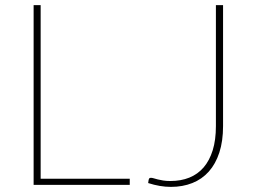

<svg xmlns="http://www.w3.org/2000/svg" viewBox="-20 -723 996 751"><path d="M111.5 0ZM139 -24H487.5V0H111.5V-703H139ZM852.5 -230Q852.5 -171 838 -126.5Q823.5 -82 796.8 -52Q770 -22 732.2 -7Q694.5 8 648.5 8Q606 8 559.5 -7L561.5 -20Q562.5 -22.5 563.8 -25Q565 -27.5 570.5 -27.5Q575 -27.5 581.5 -25.5Q588 -23.5 597 -21.2Q606 -19 618 -17Q630 -15 646.5 -15Q687.5 -15 720.5 -28.2Q753.5 -41.5 776.5 -68.2Q799.5 -95 812 -135.2Q824.5 -175.5 824.5 -229.5V-703H852.5Z"/></svg>

Font: Lato Thin
Style: Regular
Weight: 200
Designer: Lukasz Dziedzic
Foundry: tyPoland Lukasz Dziedzic
Version: Version 2.007; 2014-02-27